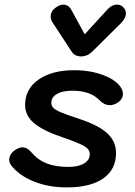

<svg xmlns="http://www.w3.org/2000/svg" viewBox="-20 -805 585 834"><path d="M29 -86Q20 -98 20 -111Q20 -124 28 -136Q36 -148 50 -156Q65 -165 78 -165Q97 -165 114 -146Q143 -111 182 -95.5Q221 -80 278 -80Q320 -80 345 -95Q370 -110 370 -135Q370 -149 360.5 -159Q351 -169 327 -180Q303 -191 256 -207Q167 -237 128 -270Q89 -303 89 -349Q89 -418 147 -459Q205 -500 303 -500Q373 -500 430.5 -478Q488 -456 508 -420Q514 -408 514 -398Q514 -372 486 -356Q470 -348 457 -348Q434 -348 414 -368Q374 -411 294 -411Q252 -411 227.5 -397Q203 -383 203 -359Q203 -345 212 -336Q221 -327 246 -316.5Q271 -306 329 -287Q410 -260 447 -225Q484 -190 484 -140Q484 -69 428.5 -30Q373 9 270 9Q191 9 127.5 -16.5Q64 -42 29 -86ZM291 -581 208 -708Q200 -721 200 -733Q200 -758 225 -774Q241 -785 255 -785Q278 -785 291 -760L348 -656L443 -760Q465 -785 488 -785Q503 -785 514 -775Q527 -763 527 -747Q527 -728 508 -707L381 -581Q360 -560 332 -560Q305 -560 291 -581Z"/></svg>

Font: Kodchasan SemiBold
Style: Italic
Weight: 600
Italic angle: -10°
Version: Version 1.000; ttfautohint (v1.6)